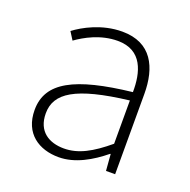

<svg xmlns="http://www.w3.org/2000/svg" viewBox="-97 -586 684 692"><g transform="rotate(20 245.0 -240.0)"><path d="M197 12C260 12 319 -23 368 -63H370L375 0H410V-308C410 -409 372 -492 259 -492C181 -492 115 -455 82 -430L101 -400C133 -423 189 -455 255 -455C350 -455 370 -375 369 -300C155 -276 58 -226 58 -119C58 -28 122 12 197 12ZM204 -24C148 -24 100 -51 100 -121C100 -199 168 -244 369 -268V-102C308 -51 259 -24 204 -24Z"/></g></svg>

Font: Source Sans Pro Light
Style: Regular
Weight: 300
Designer: Paul D. Hunt
Foundry: Adobe Systems Incorporated
Version: Version 3.006;hotconv 1.0.111;makeotfexe 2.5.65597